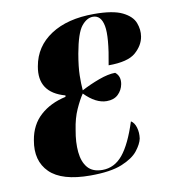

<svg xmlns="http://www.w3.org/2000/svg" viewBox="-68 -607 599 676"><g transform="rotate(-10 231.5 -269.0)"><path d="M202 10Q100 10 57 -32.5Q14 -75 27 -147Q36 -201 72 -233.5Q108 -266 163 -278L164 -283Q69 -309 86 -401Q98 -470 157.5 -509Q217 -548 312 -548Q380 -548 413.5 -531.5Q447 -515 456.5 -490Q466 -465 462 -441Q457 -410 429 -385.5Q401 -361 332 -361Q351 -460 343.5 -499.5Q336 -539 307 -539Q285 -539 266 -515.5Q247 -492 234 -420Q226 -374 225.5 -343.5Q225 -313 227 -290Q257 -306 291 -318.5Q325 -331 350 -331Q369 -316 364 -288Q360 -267 345 -252.5Q330 -238 304 -238Q265 -238 225 -279Q212 -260 198 -229Q184 -198 178 -157Q170 -114 173.5 -78.5Q177 -43 194.5 -22.5Q212 -2 247 -2Q290 -2 320 -38.5Q350 -75 375 -153Q387 -146 392.5 -127.5Q398 -109 395 -88Q391 -69 373 -46Q355 -23 314.5 -6.5Q274 10 202 10Z"/></g></svg>

Font: Noto Serif Display ExtraCondensed ExtraBold
Style: Italic
Weight: 800
Width: 2
Italic angle: -12°
Designer: Monotype Design Team
Foundry: Monotype Imaging Inc.
Version: Version 2.009